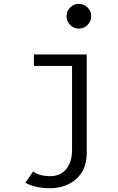

<svg xmlns="http://www.w3.org/2000/svg" viewBox="-20 -782 610 994"><path d="M433.2 -652.8Q414.5 -634 388 -634Q361.5 -634 343 -652.8Q324.5 -671.5 324.5 -698Q324.5 -724.5 343 -743.2Q361.5 -762 388 -762Q414.5 -762 433.2 -743.2Q452 -724.5 452 -698Q452 -671.5 433.2 -652.8ZM429 -500V10Q429 96.5 374.8 144.5Q320.5 192.5 238 192.5Q192.5 192.5 159 183Q125.5 173.5 111.5 163.5L151.5 105.5Q161 114.5 184.2 122.2Q207.5 130 240 130Q293 130 323 93.2Q353 56.5 353 -6V-440.5H155.5V-500Z"/></svg>

Font: League Mono Narrow Light
Style: Regular
Weight: 300
Width: 3
Designer: Tyler Finck
Foundry: The League of Moveable Type / Tyler Finck
Version: Version 2.210